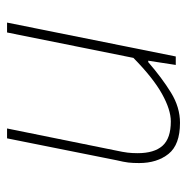

<svg xmlns="http://www.w3.org/2000/svg" viewBox="-13 -517 530 544"><g transform="rotate(90 252.0 -245.0)"><path d="M44 0 140 -478H164L152 -400H156Q201 -439 242.5 -464.5Q284 -490 328 -490Q390 -490 416 -457.5Q442 -425 442 -374Q442 -356 440.5 -343.5Q439 -331 434 -310L372 0H344L406 -306Q411 -329 412.5 -342Q414 -355 414 -370Q414 -417 393 -440.5Q372 -464 324 -464Q291 -464 246 -439Q201 -414 144 -358L72 0Z"/></g></svg>

Font: TypoPRO Source Sans Pro
Style: Italic
Weight: 200
Italic angle: -11°
Designer: Paul D. Hunt
Foundry: Adobe Systems Incorporated
Version: Version 1.075;PS 2.000;hotconv 1.0.86;makeotf.lib2.5.63406